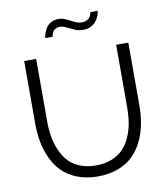

<svg xmlns="http://www.w3.org/2000/svg" viewBox="-97 -999 950 1085"><g transform="rotate(-10 377.5 -456.0)"><path d="M311 -865.2Q295.9 -865.2 284.9 -858.6Q273.9 -852.1 269.3 -842.5Q264.6 -833 262.9 -826.7Q261.2 -820.3 261.2 -816.9H219.2Q219.2 -824.7 223.1 -837.9Q227.1 -851.1 236.1 -868.4Q245.1 -885.7 264.6 -897.9Q284.2 -910.2 310.1 -910.2Q333.5 -910.2 355.2 -899.7Q377 -889.2 397.2 -878.7Q417.5 -868.2 438 -868.2Q452.6 -868.2 463.9 -873Q475.1 -877.9 480.7 -884.3Q486.3 -890.6 489.7 -898.2Q493.2 -905.8 494.1 -910.2Q495.1 -914.6 495.1 -917H537.1Q537.1 -911.6 534.9 -902.3Q532.7 -893.1 525.9 -879.2Q519 -865.2 508.8 -853.5Q498.5 -841.8 480.2 -833.5Q461.9 -825.2 439 -825.2Q413.6 -825.2 390.4 -835.2Q367.2 -845.2 347.7 -855.2Q328.1 -865.2 311 -865.2ZM377.9 4.9Q312.5 4.9 260.7 -15.1Q209 -35.2 175.3 -68.4Q141.6 -101.6 119.6 -148.2Q97.7 -194.8 88.4 -245.1Q79.1 -295.4 79.1 -352.1V-710H147.9V-352.1Q147.9 -305.2 154.8 -264.2Q161.6 -223.1 178.2 -184.6Q194.8 -146 220.2 -118.4Q245.6 -90.8 285.6 -74.5Q325.7 -58.1 377 -58.1Q429.2 -58.1 470 -75Q510.7 -91.8 536.1 -119.6Q561.5 -147.5 577.9 -186.3Q594.2 -225.1 600.6 -265.6Q606.9 -306.2 606.9 -352.1V-710H676.8V-352.1Q676.8 -293 666.7 -241.5Q656.7 -189.9 634 -144Q611.3 -98.1 577.4 -65.7Q543.5 -33.2 492.4 -14.2Q441.4 4.9 377.9 4.9Z"/></g></svg>

Font: Rawline
Style: Regular
Weight: 400
Designer: Matt McInerney, Pablo Impallari, Rodrigo Fuenzalida
Foundry: Matt McInerney, Pablo Impallari, Rodrigo Fuenzalida
Version: Version 4.020;PS 004.020;hotconv 1.0.88;makeotf.lib2.5.64775